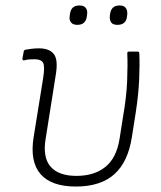

<svg xmlns="http://www.w3.org/2000/svg" viewBox="-20 -671 588 703"><path d="M258 12Q168 12 128.5 -33.5Q89 -79 103 -168L138 -385Q145 -429 137.5 -441.5Q130 -454 108 -454Q99 -454 88.5 -453.5Q78 -453 69 -450Q62 -449 62 -456L67 -483Q67 -486 69 -487Q71 -488 73 -489Q83 -491 96.5 -492.5Q110 -494 123 -494Q159 -494 176 -474.5Q193 -455 185 -402L147 -162Q136 -94 165.5 -60.5Q195 -27 260 -27Q325 -27 366 -60Q407 -93 418 -164L431 -247Q443 -315 445.5 -374Q448 -433 446 -476Q446 -482 452 -482H484Q490 -482 490 -476Q492 -435 489.5 -379Q487 -323 477 -259L463 -170Q449 -78 398.5 -33Q348 12 258 12ZM410 -580Q393 -580 387 -589Q381 -598 382 -611L383 -619Q385 -635 393.5 -643Q402 -651 418 -651Q434 -651 440.5 -642Q447 -633 446 -619L445 -611Q444 -596 435 -588Q426 -580 410 -580ZM263 -580Q247 -580 240 -589Q233 -598 235 -611L236 -619Q238 -635 246.5 -643Q255 -651 271 -651Q287 -651 294 -642Q301 -633 299 -619L298 -611Q296 -596 287.5 -588Q279 -580 263 -580Z"/></svg>

Font: Sofia Sans ExtraLight
Style: Italic
Weight: 250
Italic angle: -9°
Version: Version 4.100-B